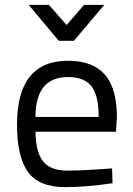

<svg xmlns="http://www.w3.org/2000/svg" viewBox="-20 -760 547 790"><path d="M258 -58Q291 -58 337 -60.5Q383 -63 412 -65L441 -67L443 -6Q330 10 249 10Q140 10 95 -52.5Q50 -115 50 -247Q50 -510 260 -510Q361 -510 411 -453.5Q461 -397 461 -276L457 -218H126Q127 -136 156.5 -97Q186 -58 258 -58ZM126 -279H386Q386 -368 356 -405.5Q326 -443 260 -443Q126 -443 126 -279ZM222 -592 98 -740H181L254 -657L326 -740H409L284 -592Z"/></svg>

Font: TitilliumText22L Rg
Style: Regular
Weight: 400
Designer: Campivisivi
Foundry: Campivisivi
Version: 1.000